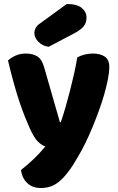

<svg xmlns="http://www.w3.org/2000/svg" viewBox="-20 -764 590 961"><path d="M128 -124Q117 -149 104.5 -180Q92 -211 78.5 -251Q65 -291 50.5 -342.5Q36 -394 20 -461Q34 -475 57.5 -485.5Q81 -496 109 -496Q144 -496 167 -481.5Q190 -467 201 -427L280 -152H284Q296 -186 307.5 -226Q319 -266 330 -308.5Q341 -351 350.5 -393.5Q360 -436 367 -477Q403 -496 446 -496Q481 -496 504 -481Q527 -466 527 -429Q527 -402 520 -366.5Q513 -331 501.5 -291Q490 -251 474.5 -208.5Q459 -166 442 -125Q425 -84 407 -47.5Q389 -11 372 18Q344 67 320 98Q296 129 274 146.5Q252 164 230 170.5Q208 177 184 177Q142 177 116 152Q90 127 85 87Q117 62 149 31.5Q181 1 207 -31Q190 -36 170.5 -54.5Q151 -73 128 -124ZM314 -744Q366 -744 389.5 -724Q413 -704 413 -676Q413 -650 399 -632.5Q385 -615 353 -598L224 -530Q194 -533 173 -554Q152 -575 152 -599Q152 -611 158 -623Q164 -635 178 -645Z"/></svg>

Font: Baloo Cyrillic
Style: Regular
Weight: 400
Designer: Ek Type, Denis Ignatov
Foundry: Ek Type
Version: Version 1.50 July 26, 2019